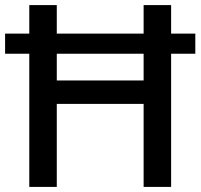

<svg xmlns="http://www.w3.org/2000/svg" viewBox="-20 -785 788 754"><path d="M95 -51H203V-377H544V-51H652V-574H747V-653H652V-765H544V-653H203V-765H95V-653H0V-574H95ZM203 -469V-574H544V-469Z"/></svg>

Font: Noto Sans Tamil UI Medium
Style: Regular
Weight: 500
Designer: Jelle Bosma - Monotype Design Team
Foundry: Monotype Imaging Inc.
Version: Version 2.004